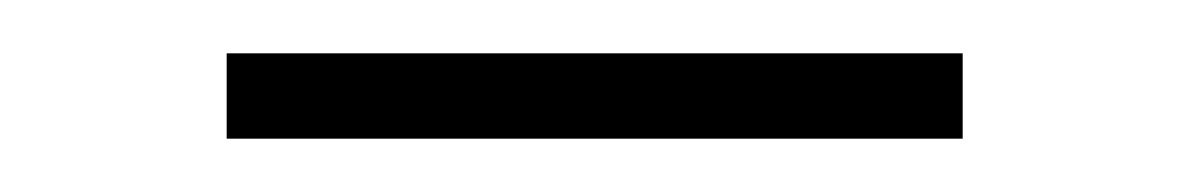

<svg xmlns="http://www.w3.org/2000/svg" viewBox="-20 -326 446 72"><path d="M65 -274V-306H341V-274Z"/></svg>

Font: M PLUS 1 Thin ExtraLight
Style: Regular
Weight: 250
Version: Version 1.001